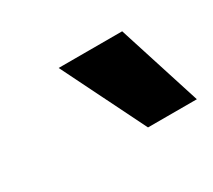

<svg xmlns="http://www.w3.org/2000/svg" viewBox="-51 -866 365 329"><g transform="rotate(-30 131.5 -701.5)"><path d="M262.8 -619.3 210.2 -784.1H84.5L166.2 -619.3Z"/></g></svg>

Font: Riot Sans 2.0
Style: Bold Italic
Weight: 600
Italic angle: -9.39999°
Designer: Rasmus Andersson
Foundry: rsms
Version: Version 3.006;hotconv 1.0.109;makeotfexe 2.5.65596